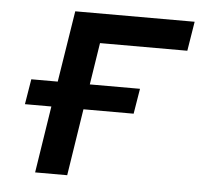

<svg xmlns="http://www.w3.org/2000/svg" viewBox="-44 -597 689 644"><g transform="rotate(5 300.0 -275.0)"><path d="M97 0 132 -225H43L57 -310H146L184 -550H586L570 -451H276L254 -310H423L409 -225H240L205 0Z"/></g></svg>

Font: NKDuy Mono SemiBold
Style: Italic
Weight: 600
Italic angle: -9°
Monospace: yes
Designer: NKDuy
Foundry: NKDuy
Version: Version 2.251; ttfautohint (v1.8.4.7-5d5b)